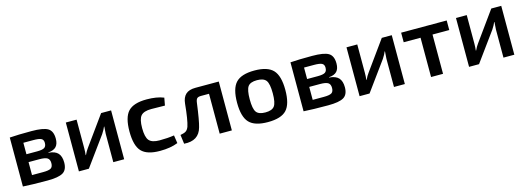

<svg xmlns="http://www.w3.org/2000/svg" viewBox="-5 -1176 5079 1860"><g transform="rotate(-15 2534.5 -245.5)"><path d="M392 -254V-251Q458 -246 487 -214Q516 -182 516 -121Q516 -47 470.5 -20Q425 7 315 7Q159 7 69 1V-490Q149 -496 287 -496Q406 -496 451.5 -468.5Q497 -441 497 -365Q497 -312 472 -285Q447 -258 392 -254ZM183 -292H291Q343 -292 363.5 -305Q384 -318 384 -353Q384 -384 362 -395.5Q340 -407 282 -407H183ZM183 -83H295Q351 -83 372.5 -96Q394 -109 394 -147Q394 -184 371.5 -198.5Q349 -213 291 -213H183Z M1085 0H976V-283Q976 -286 981 -356H978Q968 -330 942 -290L731 0H631V-490H739V-204Q739 -168 735 -135H738Q755 -172 774 -197L985 -490H1085Z M1611 -98 1623 -18Q1549 12 1443 12Q1312 12 1258 -46Q1204 -104 1204 -246Q1204 -388 1258.5 -446Q1313 -504 1444 -504Q1546 -504 1615 -476L1601 -400Q1551 -402 1464 -402Q1389 -402 1360 -369Q1331 -336 1331 -246Q1331 -155 1360 -121.5Q1389 -88 1464 -88Q1545 -88 1611 -98Z M2165 -490V0H2043V-400H1962Q1934 -400 1922.5 -388.5Q1911 -377 1907 -345Q1884 -171 1866 -111Q1832 16 1685 5L1673 -86Q1713 -93 1730 -105Q1747 -117 1758 -145Q1779 -209 1794 -367Q1800 -429 1833 -459.5Q1866 -490 1931 -490Z M2525 13Q2393 13 2338 -45.5Q2283 -104 2283 -245Q2283 -386 2338 -445Q2393 -504 2525 -504Q2657 -504 2712 -445Q2767 -386 2767 -245Q2767 -104 2712.5 -45.5Q2658 13 2525 13ZM2410 -245Q2410 -151 2434 -117.5Q2458 -84 2525 -84Q2592 -84 2616.5 -117.5Q2641 -151 2641 -245Q2641 -340 2616.5 -373.5Q2592 -407 2525 -407Q2458 -407 2434 -373.5Q2410 -340 2410 -245Z M3207 -254V-251Q3273 -246 3302 -214Q3331 -182 3331 -121Q3331 -47 3285.5 -20Q3240 7 3130 7Q2974 7 2884 1V-490Q2964 -496 3102 -496Q3221 -496 3266.5 -468.5Q3312 -441 3312 -365Q3312 -312 3287 -285Q3262 -258 3207 -254ZM2998 -292H3106Q3158 -292 3178.5 -305Q3199 -318 3199 -353Q3199 -384 3177 -395.5Q3155 -407 3097 -407H2998ZM2998 -83H3110Q3166 -83 3187.5 -96Q3209 -109 3209 -147Q3209 -184 3186.5 -198.5Q3164 -213 3106 -213H2998Z M3900 0H3791V-283Q3791 -286 3796 -356H3793Q3783 -330 3757 -290L3546 0H3446V-490H3554V-204Q3554 -168 3550 -135H3553Q3570 -172 3589 -197L3800 -490H3900Z M4451 -394H4283V0H4163V-394H3994V-490H4451Z M4998 0H4889V-283Q4889 -286 4894 -356H4891Q4881 -330 4855 -290L4644 0H4544V-490H4652V-204Q4652 -168 4648 -135H4651Q4668 -172 4687 -197L4898 -490H4998Z"/></g></svg>

Font: Exo 2.0 Semi Bold
Style: Regular
Weight: 600
Designer: Natanael Gama
Version: Version 1.001;PS 001.001;hotconv 1.0.70;makeotf.lib2.5.58329